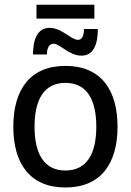

<svg xmlns="http://www.w3.org/2000/svg" viewBox="-20 -797 565 829"><path d="M387.5 -716.7V-776.7H137.5V-716.7ZM182.5 -561.7C182.5 -591.7 194.2 -608.3 210.8 -608.3C239.2 -608.3 277.5 -556.7 331.7 -556.7C383.3 -556.7 402.5 -605 402.5 -671.7H342.5C342.5 -638.3 331.7 -625 316.7 -625C286.7 -625 247.5 -676.7 194.2 -676.7C141.7 -676.7 122.5 -626.7 122.5 -561.7ZM262.5 12.5C415 12.5 487.5 -90 487.5 -250C487.5 -410 415 -512.5 262.5 -512.5C110 -512.5 37.5 -410 37.5 -250C37.5 -90 110 12.5 262.5 12.5ZM262.5 -60.8C170 -60.8 129.2 -133.3 129.2 -250C129.2 -366.7 170 -439.2 262.5 -439.2C355 -439.2 395.8 -366.7 395.8 -250C395.8 -133.3 355 -60.8 262.5 -60.8Z"/></svg>

Font: Familjen Grotesk
Style: Regular
Weight: 400
Designer: Anders Wikstroem, Jonas Baeckman, Matilda Gysing, Kristian Moeller
Foundry: Familjen STHLM AB
Version: Version 2.000